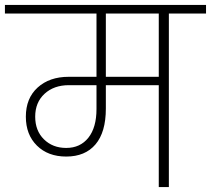

<svg xmlns="http://www.w3.org/2000/svg" viewBox="-52 -760 857 780"><path d="M217 -159Q274 -159 307 -200.5Q340 -242 340 -317V-414H228Q167 -414 129 -379Q91 -344 91 -286Q91 -229 126.5 -194Q162 -159 217 -159ZM593 -448V-705H378V-448ZM-32 -705V-740H785V-705H634V0H593V-414H378V-319Q378 -223 336 -173.5Q294 -124 217 -124Q143 -124 98 -168.5Q53 -213 53 -286Q53 -361 101 -404.5Q149 -448 227 -448H340V-705Z"/></svg>

Font: Poppins ExtraLight
Style: Regular
Weight: 275
Designer: Ninad Kale (Devanagari), Jonny Pinhorn (Latin)
Foundry: Indian Type Foundry
Version: Version 3.200;PS 1.000;hotconv 16.6.54;makeotf.lib2.5.65590